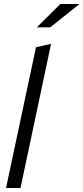

<svg xmlns="http://www.w3.org/2000/svg" viewBox="-20 -935 415 955"><path d="M10 0 159 -700 234 -717 82 0ZM163 -799 280 -915H375L230 -799Z"/></svg>

Font: Red Hat Display
Style: Italic
Weight: 300
Italic angle: -12°
Designer: Pentagram, MCKL
Foundry: Pentagram, MCKL
Version: Version 1.023